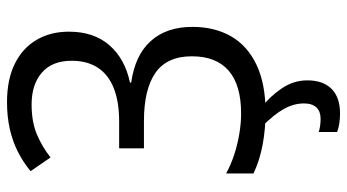

<svg xmlns="http://www.w3.org/2000/svg" viewBox="-240 -524 985 545"><g transform="rotate(-90 252.5 -251.5)"><path d="M435.1 -548.3Q435.1 -477.5 396.5 -433.3Q357.9 -389.2 290.5 -375V-371.6Q368.2 -360.8 408.4 -316.2Q448.7 -271.5 448.7 -197.8Q448.7 -134.8 421.9 -88.1Q395 -41.5 341.1 -15.9Q287.1 9.8 207 9.8Q158.7 9.8 114.3 1.5Q69.8 -6.8 32.7 -24.4V-102.1Q56.6 -88.9 85.7 -79.3Q114.7 -69.8 145 -64.7Q175.3 -59.6 202.6 -59.6Q283.7 -59.6 324.5 -95Q365.2 -130.4 365.2 -199.2Q365.2 -270 318.4 -302.7Q271.5 -335.4 181.6 -335.4H104V-405.8H179.7Q237.3 -405.8 275.6 -421.4Q314 -437 333.3 -467Q352.5 -497.1 352.5 -540.5Q352.5 -596.2 318.8 -625.2Q285.2 -654.3 228.5 -654.3Q179.2 -654.3 143.8 -639.4Q108.4 -624.5 78.1 -600.6L39.1 -657.2Q64 -677.7 93.5 -692.9Q123 -708 158.4 -716.1Q193.8 -724.1 234.9 -724.1Q299.3 -724.1 343.8 -702.1Q388.2 -680.2 411.6 -640.6Q435.1 -601.1 435.1 -548.3ZM231.4 118.7Q231.4 89.8 215.6 61.5Q199.7 33.2 166 0L221.2 -1Q251.5 22.5 274.2 55.9Q296.9 89.4 296.9 128.4Q296.9 172.9 272.9 197Q249 221.2 202.6 221.2Q188.5 221.2 175 219.2Q161.6 217.3 150.4 212.9V160.6Q157.2 163.1 167.2 164.6Q177.2 166 188.5 166Q208.5 166 220 154.1Q231.4 142.1 231.4 118.7Z"/></g></svg>

Font: Open Sans SemiCondensed
Style: Regular
Weight: 400
Width: 4
Designer: Monotype Design Team
Foundry: Monotype Imaging Inc.
Version: Version 3.000